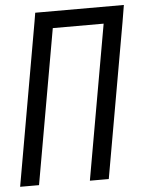

<svg xmlns="http://www.w3.org/2000/svg" viewBox="-57 -777 614 820"><g transform="rotate(-5 250.5 -367.5)"><path d="M-4 0 119 -699 125 -735H505L493 -663L376 0H295L412 -663H194L77 0Z"/></g></svg>

Font: Iosevka SS08
Style: Italic
Weight: 400
Italic angle: -10°
Monospace: yes
Designer: Belleve Invis
Foundry: Belleve Invis
Version: 2.1.0; ttfautohint (v1.8.2)